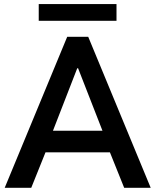

<svg xmlns="http://www.w3.org/2000/svg" viewBox="-20 -895 741 915"><path d="M300.3 -719.7H400.4L698.2 0H571.8L503.9 -168.9H196.8L128.9 0H2.4ZM164.6 -875.5H535.2V-795.9H164.6ZM468.3 -272 352.1 -569.8H348.1L232.4 -272Z"/></svg>

Font: Reddit Sans SemiBold
Style: Regular
Weight: 600
Designer: Stephen Hutchings
Foundry: Reddit
Version: Version 1.013